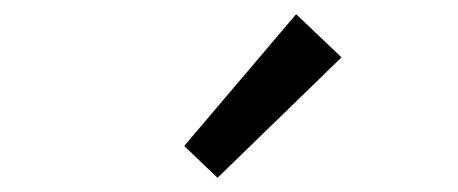

<svg xmlns="http://www.w3.org/2000/svg" viewBox="-20 -892 646 271"><path d="M240 -686 398 -872 462 -811 287 -641Z"/></svg>

Font: SpoqaHanSans-Regular
Style: Regular
Weight: 400
Designer: [Spoqa Han Sans] Dong-huui Kim \uAE40 \uB3D9 \uD718  Younghwa Kang \uAC15 \uC601 \uD654  [Noto Sans] Ryoko NISHIZUKA \u8
Foundry: Spoqa (http://www.spoqa-han-sans.com)
Version: Version 2.000